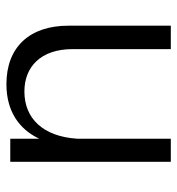

<svg xmlns="http://www.w3.org/2000/svg" viewBox="3 -543 552 598"><g transform="rotate(90 279.0 -244.0)"><path d="M265 -44C188 -44 133 -95 133 -194V-500H60V-181C60 -61 126 12 242 12C326 12 382 -27 412 -90V0H484V-500H412V-208C405 -102 349 -44 265 -44Z"/></g></svg>

Font: Absans
Style: Regular
Weight: 400
Designer: Valerio Monopoli
Version: Version 1.200;Glyphs 3.2 (3217)